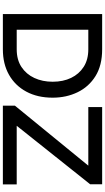

<svg xmlns="http://www.w3.org/2000/svg" viewBox="291 -1042 750 1373"><g transform="rotate(90 666.5 -355.0)"><path d="M80 0V-710H332Q447 -710 523.5 -662.5Q600 -615 639 -534.5Q678 -454 678 -356Q678 -248 635 -168Q592 -88 514.5 -44Q437 0 332 0ZM564 -356Q564 -431 536.5 -488Q509 -545 457.5 -578Q406 -611 332 -611H192V-99H332Q407 -99 458.5 -133Q510 -167 537 -225Q564 -283 564 -356ZM735 -86 1164 -611H745V-710H1297V-624L879 -99H1298V0H735Z"/></g></svg>

Font: Raleway SemiBold
Style: Regular
Weight: 600
Designer: Matt McInerney, Pablo Impallari, Rodrigo Fuenzalida
Foundry: Matt McInerney, Pablo Impallari, Rodrigo Fuenzalida
Version: Version 4.026